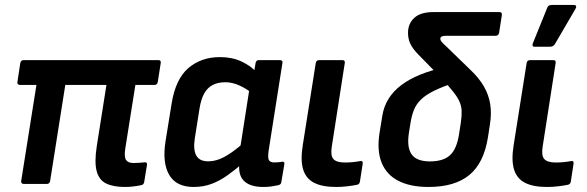

<svg xmlns="http://www.w3.org/2000/svg" viewBox="-20 -731 2333 763"><path d="M476.9 12Q429.9 12 401.5 -2Q373.1 -16 364 -51.6Q354.8 -87.2 364.5 -149.7L403 -393.6H239.5L179.2 -11.7Q176.9 0 166.2 0H73.9Q68.9 0 66.1 -3.3Q63.2 -6.7 64.2 -11.7L124.8 -393.6H58.5Q53.5 -393.6 50.8 -396.9Q48.2 -400.2 49.2 -405.3L60.6 -480.4Q62.9 -492.1 74.3 -492.1H609.4Q620.7 -492.1 618.7 -480.4L607 -405.3Q605 -393.6 593.9 -393.6H518L477.8 -140.5Q472.8 -107.8 480.8 -95.5Q488.8 -83.2 510.4 -83.2Q520.8 -83.2 532.3 -84Q543.7 -84.9 554.4 -85.9Q565.8 -87.5 564.1 -75.9L553 -7.4Q550.7 3.6 540.7 4.9Q528 7.6 511 9.8Q494 12 476.9 12Z M749.8 12Q680.4 12 652.4 -36Q624.4 -83.9 637.8 -169.6L662.1 -319.9Q677.8 -417 728.6 -460.5Q779.3 -504.1 854.4 -504.1Q902.7 -504.1 940.2 -486.4Q977.7 -468.7 998.7 -444.2L987.3 -355.9Q962.7 -376.9 933.1 -390.6Q903.6 -404.2 875.7 -404.2Q846.1 -404.2 825.4 -393.4Q804.6 -382.7 791.7 -359.8Q778.8 -336.9 772.8 -299.3L754.2 -181.6Q747.2 -136.1 760 -113Q772.7 -89.9 807.3 -89.9Q828.9 -89.9 851.2 -98.2Q873.4 -106.5 900.3 -125.3Q927.2 -144 961.4 -174.9L951.4 -88.3Q917.6 -58.4 885.8 -35.6Q854 -12.7 821.1 -0.4Q788.2 12 749.8 12ZM1026.7 12Q973.3 12 949 -12.6Q924.6 -37.1 932 -88.8L935.3 -111.2L933.9 -139.1L974.3 -397.7L988 -434.8L995.7 -480.4Q996.7 -486.1 999.8 -489.1Q1003 -492.1 1008 -492.1H1092.2Q1104.6 -492.1 1102.3 -480.4L1047.6 -132.7Q1043.3 -102.1 1049.1 -93.8Q1054.9 -85.5 1070.2 -85.5Q1079.2 -85.5 1087.1 -86.3Q1095.1 -87.2 1101.1 -88.2Q1112.1 -89.9 1109.8 -77.2L1098 -7.4Q1097 2.9 1084.3 5.3Q1070.9 8 1057.5 10Q1044.1 12 1026.7 12Z M1315.9 12Q1261.2 12 1228.7 -4.4Q1196.2 -20.7 1184.8 -57.3Q1173.5 -93.9 1183.2 -154.1L1234.8 -480.4Q1236.8 -492.1 1248.5 -492.1H1340.7Q1352.1 -492.1 1350.1 -480.4L1298.5 -148.4Q1292.8 -112.8 1304.9 -99Q1317.1 -85.2 1351 -85.2Q1366.7 -85.2 1382.8 -86.8Q1399 -88.5 1411.6 -90.9Q1423 -93.2 1421.3 -80.2L1410.3 -9.1Q1408.6 1.3 1398.6 3.3Q1383.2 6.6 1360.6 9.3Q1338 12 1315.9 12Z M1682.4 12Q1611.1 12 1563.5 -12.2Q1515.9 -36.4 1496.5 -84.8Q1477.1 -133.1 1488.5 -204.2L1499.1 -269.8Q1505.1 -308.3 1524.4 -338.9Q1543.6 -369.4 1575.2 -393.1Q1606.8 -416.8 1649.4 -434.2Q1692.1 -451.7 1746.3 -462.9L1794.1 -405.2Q1739.2 -387 1705 -370.2Q1670.7 -353.4 1652.1 -334.6Q1633.4 -315.9 1624.5 -293.1Q1615.5 -270.3 1610.8 -239.3L1605.2 -204.2Q1595.9 -145.7 1615.8 -117.6Q1635.7 -89.6 1688.5 -89.6Q1742.6 -89.6 1769.2 -115Q1795.8 -140.4 1804.4 -198.9L1811.4 -244.3Q1815.3 -270.9 1814.5 -290.4Q1813.7 -309.8 1805.7 -327.7Q1797.7 -345.7 1780.6 -366.9Q1763.6 -388.2 1735.7 -419.1L1642.2 -514.5Q1618.9 -538.5 1609.9 -558.7Q1600.9 -578.9 1601.5 -603.2Q1602.2 -637.9 1626.9 -660.5Q1651.6 -683 1702.6 -683H1964.4Q1976.1 -683 1974.4 -671.3L1963.4 -600.5Q1961 -588.8 1949.3 -588.8H1751.4Q1740.5 -588.8 1735.1 -585.8Q1729.8 -582.8 1729.8 -577.2Q1729.8 -571.2 1735.3 -564.6Q1740.7 -557.9 1752.3 -547.7L1849.5 -453.4Q1884.4 -420.1 1903.4 -386.8Q1922.4 -353.5 1928.2 -316.5Q1934 -279.5 1926.7 -235L1919.1 -185.5Q1903.1 -83.5 1845.3 -35.7Q1787.5 12 1682.4 12Z M2153.9 12Q2099.2 12 2066.7 -4.4Q2034.2 -20.7 2022.8 -57.3Q2011.5 -93.9 2021.2 -154.1L2072.8 -480.4Q2074.8 -492.1 2086.5 -492.1H2178.7Q2190.1 -492.1 2188.1 -480.4L2136.5 -148.4Q2130.8 -112.8 2142.9 -99Q2155.1 -85.2 2189 -85.2Q2204.7 -85.2 2220.8 -86.8Q2237 -88.5 2249.6 -90.9Q2261 -93.2 2259.3 -80.2L2248.3 -9.1Q2246.6 1.3 2236.6 3.3Q2221.2 6.6 2198.6 9.3Q2176 12 2153.9 12ZM2103.7 -545.3Q2097.7 -545.3 2096.6 -549.5Q2095.4 -553.7 2097.7 -559.4L2154.5 -699.6Q2157.2 -706.7 2161.9 -709Q2166.6 -711.3 2173.3 -711.3H2260.9Q2267.5 -711.3 2269.2 -706.7Q2270.9 -702 2267.2 -696.3L2185.9 -557Q2179.2 -545.3 2165.8 -545.3Z"/></svg>

Font: Sofia Sans Hairline
Style: Italic
Weight: 1
Italic angle: -9°
Designer: Botio Nikoltchev, Ani Petrova
Foundry: lettersoup
Version: Version 4.102